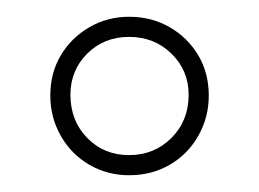

<svg xmlns="http://www.w3.org/2000/svg" viewBox="-20 -738 309 229"><path d="M134 -718Q161 -718 182.5 -705.5Q204 -693 216.5 -672Q229 -651 229 -624Q229 -598 216.5 -576Q204 -554 182.5 -541.5Q161 -529 134 -529Q108 -529 86.5 -541.5Q65 -554 52.5 -576Q40 -598 40 -624Q40 -651 52.5 -672Q65 -693 86.5 -705.5Q108 -718 134 -718ZM134 -694Q104 -694 84 -674Q64 -654 64 -625Q64 -594 84 -573.5Q104 -553 134 -553Q164 -553 184.5 -573.5Q205 -594 205 -625Q205 -654 184.5 -674Q164 -694 134 -694Z"/></svg>

Font: Kalnia Thin Medium
Style: Regular
Weight: 500
Version: Version 1.105